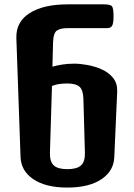

<svg xmlns="http://www.w3.org/2000/svg" viewBox="-20 -845 606 871"><path d="M285.6 5.9Q187.5 5.9 131.3 -32Q75.2 -69.8 73.2 -133.3L54.2 -672.9Q52.2 -746.1 114.7 -785.6Q177.2 -825.2 286.1 -825.2H451.7Q481.9 -825.2 488.5 -815.7Q495.1 -806.2 495.1 -770Q495.1 -740.7 489 -729Q482.9 -717.3 465.8 -717.3H285.6Q254.4 -717.3 238.3 -706.5Q222.2 -695.8 220.7 -652.8L217.8 -542.5Q237.8 -548.3 262.5 -552.2Q287.1 -556.2 316.9 -556.2Q343.8 -556.2 377.4 -550Q411.1 -543.9 442.1 -530Q473.1 -516.1 492.9 -491.7Q512.7 -467.3 511.7 -430.7L498.5 -133.3Q496.6 -69.8 440.2 -32Q383.8 5.9 285.6 5.9ZM285.6 -77.6Q328.6 -77.6 347.4 -94.5Q366.2 -111.3 365.2 -152.3L358.4 -395.5Q357.4 -436.5 340.8 -451.4Q324.2 -466.3 285.6 -466.3Q267.6 -466.3 250.2 -464.1Q232.9 -461.9 215.8 -455.1L206.5 -152.3Q205.6 -111.3 224.1 -94.5Q242.7 -77.6 285.6 -77.6Z"/></svg>

Font: Denk One
Style: Regular
Weight: 400
Designer: Irina Smirnova, Eben Sorkin
Foundry: Sorkin Type Co.f
Version: Version 1.004; ttfautohint (v1.8.4.7-5d5b);gftools[0.9.23]